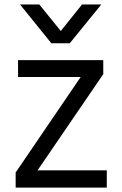

<svg xmlns="http://www.w3.org/2000/svg" viewBox="-20 -812 545 856"><path d="M49.8 24.4V-43L339.8 -468.8H60.5V-543.9H440.4V-481.4L147.5 -52.7H456.1V24.4ZM69.3 -792H155.3L251 -673.8L345.7 -792H431.6L291 -619.1H209Z"/></svg>

Font: GenEi M Gothic v2 Regular
Style: Regular
Weight: 400
Version: Version 2.0